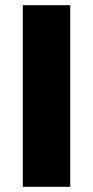

<svg xmlns="http://www.w3.org/2000/svg" viewBox="-20 -721 359 741"><path d="M68 -701H251V0H68Z"/></svg>

Font: Alexandria
Style: Bold
Weight: 700
Designer: Mohamed Gaber
Foundry: Kief Type Foundry
Version: Version 5.100